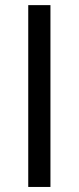

<svg xmlns="http://www.w3.org/2000/svg" viewBox="-20 -740 312 760"><path d="M91.8 -719.7H179.7V0H91.8Z"/></svg>

Font: Reddit Sans Chocolate
Style: Regular
Weight: 400
Designer: Stephen Hutchings
Foundry: Reddit
Version: Version 1.013